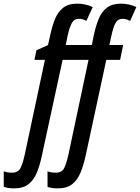

<svg xmlns="http://www.w3.org/2000/svg" viewBox="-141 -785 762 1045"><path d="M-63.5 240.2Q-79.1 240.2 -92.8 238.5Q-106.4 236.8 -120.6 231.9V147.5Q-100.1 154.8 -75.7 154.8Q-40.5 154.8 -28.1 127.2Q-15.6 99.6 -5.4 52.2L103.5 -459H46.4L57.1 -511.2L120.1 -539.6L132.3 -593.3Q142.6 -642.1 158.2 -680.9Q173.8 -719.7 202.4 -742.4Q231 -765.1 279.8 -765.1Q301.3 -765.1 322.8 -760.5Q344.2 -755.9 363.8 -746.6L329.1 -671.4Q308.6 -682.6 288.6 -682.6Q262.2 -682.6 249.5 -658.7Q236.8 -634.8 227.5 -592.3L216.8 -540H358.9L369.6 -593.3Q379.9 -642.1 395.5 -680.9Q411.1 -719.7 439.9 -742.4Q468.8 -765.1 517.6 -765.1Q539.1 -765.1 560.3 -760.5Q581.5 -755.9 601.1 -746.6L567.4 -671.4Q545.4 -682.6 526.4 -682.6Q500 -682.6 487.3 -658.7Q474.6 -634.8 465.8 -592.3L454.1 -540H529.3L512.7 -459H437.5L325.7 60.1Q314.5 111.8 298.1 152.6Q281.7 193.4 252.7 216.8Q223.6 240.2 173.8 240.2Q158.7 240.2 144.8 238.5Q130.9 236.8 117.7 231.9V147.5Q136.2 154.8 162.6 154.8Q197.3 154.8 209.7 127.2Q222.2 99.6 232.4 52.2L340.8 -459H199.7L87.4 60.1Q76.7 111.8 60.3 152.6Q43.9 193.4 14.9 216.8Q-14.2 240.2 -63.5 240.2Z"/></svg>

Font: Open Sans Condensed SemiBold
Style: Italic
Weight: 600
Width: 3
Italic angle: -12°
Designer: Monotype Design Team
Foundry: Monotype Imaging Inc.
Version: Version 3.000; ttfautohint (v1.8.4)